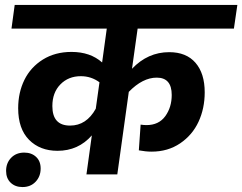

<svg xmlns="http://www.w3.org/2000/svg" viewBox="-20 -712 989 784"><path d="M542 -595.2 519 -431.2Q583.5 -499 670.9 -499Q740.7 -499 778.3 -455.6Q815.9 -412.1 815.9 -335Q815.9 -269.5 790.8 -215.1Q765.6 -160.6 715.6 -126.7Q665.5 -92.8 599.1 -92.8Q574.7 -92.8 546.9 -98.1L554.2 -203.1Q567.9 -201.2 578.1 -201.2Q628.4 -201.2 654.8 -237.5Q681.2 -273.9 681.2 -324.2Q681.2 -395 620.1 -395Q562.5 -395 505.9 -336.9L459 0H333L355 -159.2Q299.8 -96.2 214.8 -96.2Q143.1 -96.2 98.6 -141.1Q54.2 -186 54.2 -270Q54.2 -334 79.6 -385.7Q105 -437.5 155 -468.8Q205.1 -500 272 -500Q348.6 -500 397 -457L416 -595.2H26.9L40 -691.9H949.2L935.1 -595.2ZM266.1 -199.2Q333 -199.2 371.1 -268.1L386.2 -376Q352.5 -400.9 310.1 -400.9Q259.3 -400.9 226.6 -367.4Q193.8 -334 193.8 -278.8Q193.8 -199.2 266.1 -199.2ZM79.1 -88.9Q108.4 -88.9 127.2 -71.5Q146 -54.2 146 -23.9Q146 8.3 125.5 30Q105 51.8 71.8 51.8Q42 51.8 23.4 33.9Q4.9 16.1 4.9 -14.2Q4.9 -46.4 25.4 -67.6Q45.9 -88.9 79.1 -88.9Z"/></svg>

Font: FiraGO SemiBold
Style: Italic
Weight: 600
Italic angle: -8°
Designer: bBox Type GmbH
Foundry: bBox Type GmbH
Version: Version 1.001;PS 001.001;hotconv 1.0.88;makeotf.lib2.5.64775